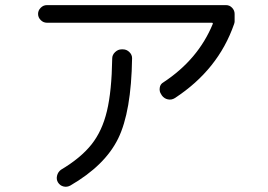

<svg xmlns="http://www.w3.org/2000/svg" viewBox="-20 -725 1040 746"><path d="M162.1 -636.7Q148.4 -636.7 138.2 -647Q127.9 -657.2 127.9 -670.9Q127.9 -684.6 138.2 -694.8Q148.4 -705.1 162.1 -705.1H858.4Q872.1 -705.1 881.8 -694.8Q891.6 -684.6 891.6 -670.9V-641.6Q891.6 -637.7 889.6 -631.8Q828.1 -454.1 659.2 -343.8Q646.5 -335.9 632.3 -338.9Q618.2 -341.8 609.4 -353.5L606.4 -358.4Q598.6 -369.1 600.6 -383.8Q602.5 -398.4 615.2 -405.3Q750 -494.1 806.6 -631.8Q807.6 -632.8 806.6 -634.8Q805.7 -636.7 803.7 -636.7ZM452.1 -533.2H458Q471.7 -533.2 482.4 -522.9Q493.2 -512.7 493.2 -499Q490.2 -291 439 -186.5Q387.7 -82 252.9 -3.9Q240.2 2.9 226.6 -0.5Q212.9 -3.9 205.1 -16.6Q198.2 -28.3 201.7 -42.5Q205.1 -56.6 216.8 -65.4Q293.9 -111.3 335.4 -163.6Q377 -215.8 395.5 -293.5Q414.1 -371.1 416 -498Q416 -511.7 427.2 -522.5Q438.5 -533.2 452.1 -533.2Z"/></svg>

Font: Rounded-L Mgen+ 2m regular
Style: Regular
Weight: 400
Designer: [Source Han Sans]
Ryoko NISHIZUKA  (kana & ideographs); Paul D. Hunt (Latin, Greek & Cyrillic); Wenlong ZHANG  (bopomofo
Version: Version 1.059.20150602